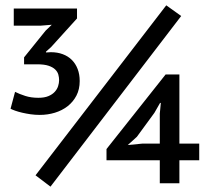

<svg xmlns="http://www.w3.org/2000/svg" viewBox="-20 -695 790 728"><path d="M20 0ZM125.5 -324.2Q148.4 -324.2 163.6 -330.6Q178.7 -336.9 187.7 -346.9Q196.8 -356.9 200.4 -368.7Q204.1 -380.4 204.1 -391.1Q204.1 -401.4 201.2 -412.1Q198.2 -422.9 189.2 -431.6Q180.2 -440.4 163.8 -445.8Q147.5 -451.2 120.6 -451.2H71.3V-477.5L152.8 -578.6L176.3 -601.1L134.3 -597.7H32.2V-662.6H272V-625L174.3 -517.1L154.3 -499V-496.1L172.9 -497.1Q197.8 -497.1 218 -489.5Q238.3 -481.9 252.4 -467.8Q266.6 -453.6 274.4 -433.3Q282.2 -413.1 282.2 -387.7Q282.2 -356.4 269.8 -332.5Q257.3 -308.6 236.3 -292.2Q215.3 -275.9 188 -267.6Q160.6 -259.3 130.9 -259.3Q113.3 -259.3 96.2 -261.7Q79.1 -264.2 64.5 -267.6Q49.8 -271 38.1 -275.1Q26.4 -279.3 20 -282.7L37.1 -346.7Q53.7 -338.4 75.7 -331.3Q97.7 -324.2 125.5 -324.2ZM610.4 -674.8 667 -634.3 171.4 12.7 114.7 -30.3ZM735.4 -87.4H660.2V0H585.9V-87.4H383.8V-129.9L607.9 -412.6H660.2V-150.4H735.4ZM585.9 -264.2 589.8 -304.7H586.9L565.4 -267.1L499 -176.3L464.4 -145L519 -150.4H585.9Z"/></svg>

Font: PT Astra Sans
Style: Regular
Weight: 400
Designer: A.Korolkova, I. Chaeva
Foundry: ParaType Ltd
Version: Version 1.001; ttfautohint (v1.6)